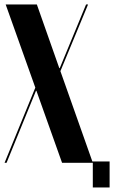

<svg xmlns="http://www.w3.org/2000/svg" viewBox="-30 -719 504 848"><path d="M132.8 -699.2 231.9 -418H233.9L350.1 -699.2H358.9L236.8 -404.8L377.9 -5.9H454.1V108.9H379.9V0H244.1L130.9 -317.9H128.9L-1 0H-9.8L126 -332L-4.9 -699.2Z"/></svg>

Font: Moniqa Black Display
Style: Regular
Weight: 900
Designer: Rajesh Rajput
Foundry: Rajesh Rajput
Version: Version 1.000